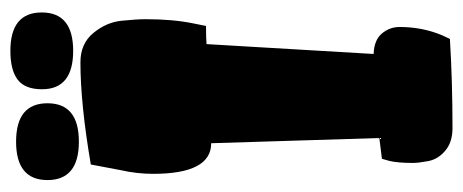

<svg xmlns="http://www.w3.org/2000/svg" viewBox="-281 -611 892 370"><g transform="rotate(-90 165.0 -426.0)"><path d="M74 -465Q15 -465 15 -577Q15 -608 22 -639L33 -697Q150 -717 230 -717Q266 -717 286.5 -692Q307 -667 310 -638Q313 -609 313 -591Q313 -539 305 -500L300 -475Q276 -475 265 -474L246 -152Q273 -151 285.5 -136Q298 -121 298 -102Q298 -58 282 -20L275 -5Q194 0 103 0Q76 0 59.5 -14Q43 -28 39.5 -47Q36 -66 36 -76Q36 -106 40 -122L44 -136L84 -141ZM252 -852Q326 -852 326 -791.5Q326 -731 252 -731Q178 -731 178 -791Q178 -824 196.5 -838Q215 -852 252 -852ZM77 -841Q151 -841 151 -780.5Q151 -720 77 -720Q3 -720 3 -780.5Q3 -841 77 -841Z"/></g></svg>

Font: Chela One
Style: Regular
Weight: 400
Designer: Miguel Hernandez
Foundry: LatinoType
Version: Version 1.001